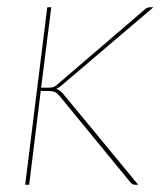

<svg xmlns="http://www.w3.org/2000/svg" viewBox="-20 -510 454 530"><path d="M121.5 -490 93.5 -268H114.5Q118.5 -268 124.2 -268.8Q130 -269.5 138.5 -277L377.5 -482Q381.5 -486 385.5 -488Q389.5 -490 395.5 -490H403.5L148.5 -273Q141 -267 135.5 -264.5Q141.5 -262.5 145.8 -259.2Q150 -256 153.5 -252L361.5 0H353.5Q349.5 0 347 -1Q344.5 -2 340.5 -6L144.5 -245Q137.5 -253.5 130.8 -256.2Q124 -259 110.5 -259H92.5L60.5 0H49.5L110.5 -490Z"/></svg>

Font: Lato Hairline
Style: Italic
Weight: 100
Italic angle: -7°
Designer: Lukasz Dziedzic
Foundry: tyPoland Lukasz Dziedzic
Version: Version 2.007; 2014-02-27